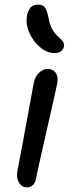

<svg xmlns="http://www.w3.org/2000/svg" viewBox="-20 -807 324 828"><path d="M214.8 -578.1Q183.6 -578.1 153.3 -603Q123 -627.9 106.7 -665.5Q90.3 -703.1 96.2 -736.8Q104 -787.1 143.1 -787.1Q164.6 -787.1 173.8 -774.9Q183.1 -762.7 189.9 -727.1Q193.4 -704.6 202.1 -687Q210.9 -669.4 220.5 -659.4Q230 -649.4 239 -641.4Q248 -633.3 252.9 -625Q257.8 -616.7 255.9 -606.9Q249 -578.1 214.8 -578.1ZM96.2 1Q73.2 1 61.3 -20.8Q49.3 -42.5 55.2 -70.8Q77.6 -186 97.4 -296.1Q117.2 -406.2 126 -451.2Q131.3 -476.1 148.2 -492.9Q165 -509.8 186 -509.8Q208 -509.8 220 -493.4Q231.9 -477.1 227.1 -448.2Q219.7 -412.1 181.4 -244.6Q143.1 -77.1 134.8 -35.2Q131.8 -18.6 121.8 -8.8Q111.8 1 96.2 1Z"/></svg>

Font: Shantell Sans Bouncy
Style: Italic
Weight: 400
Italic angle: -11.31°
Designer: Stephen Nixon, Anya Danilova, Shantell Martin
Foundry: Arrow Type
Version: Version 1.006;[9816181b4]